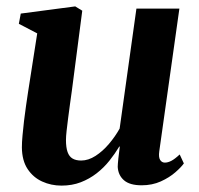

<svg xmlns="http://www.w3.org/2000/svg" viewBox="-20 -570 624 601"><path d="M172.5 11Q140 11 112 -1.8Q84 -14.5 66.5 -40.8Q49 -67 48.5 -108.5Q48.5 -125 50.5 -146.2Q52.5 -167.5 55.2 -191.5Q58 -215.5 61.5 -239Q65 -262.5 68 -283L96.5 -465.5L39 -495.5L45 -527.5L215.5 -550L237.5 -536.5L205 -286.5Q202 -266 199 -243.5Q196 -221 193.2 -199.8Q190.5 -178.5 188.5 -160.8Q186.5 -143 186.5 -131.5Q186.5 -108.5 191.5 -94.2Q196.5 -80 207 -73.8Q217.5 -67.5 234 -67.5Q256.5 -67.5 279 -82Q301.5 -96.5 321 -119.5Q340.5 -142.5 354.5 -167.5L407 -543H541.5L478.5 -96Q476 -78 481.2 -69.5Q486.5 -61 496 -61Q505.5 -61 516.2 -66.5Q527 -72 542.5 -86.5L555.5 -58.5Q547.5 -47 529 -30.8Q510.5 -14.5 483.5 -2.2Q456.5 10 423.5 10Q386 10 368 -5.8Q350 -21.5 348.5 -47.5Q348.5 -51 349 -58.2Q349.5 -65.5 350.5 -74.5Q351.5 -83.5 352.8 -93.2Q354 -103 355 -111L353.5 -111.5Q340 -89 322.5 -67Q305 -45 282.5 -27.5Q260 -10 232.8 0.5Q205.5 11 172.5 11Z"/></svg>

Font: Merriweather 60pt
Style: Bold Italic
Weight: 700
Italic angle: -7.8°
Version: Version 2.101